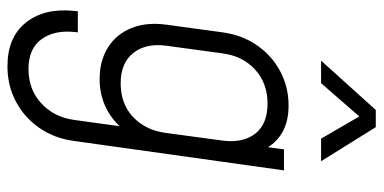

<svg xmlns="http://www.w3.org/2000/svg" viewBox="-270 -550 1003 502"><g transform="rotate(90 231.0 -298.5)"><path d="M153 183Q76.5 183 38.2 134.5Q0 86 8 9L9 -1H64L63 9Q58 62 82.8 95Q107.5 128 160 128Q213 128 249.2 95Q285.5 62 293 9L313 -136L321 -124Q298 -93.5 263.5 -75.8Q229 -58 186 -58Q138 -58 103.5 -79.8Q69 -101.5 53 -140.8Q37 -180 44 -232L64 -379Q71 -430.5 98 -469.5Q125 -508.5 166 -530.2Q207 -552 255.5 -552Q298.5 -552 327.5 -534.5Q356.5 -517 371 -486L361 -474L370 -540H425L348 9Q341 61 313.5 100.2Q286 139.5 244.5 161.2Q203 183 153 183ZM197.5 -113Q251 -113 285.5 -145.5Q320 -178 327 -231L347 -379Q354 -432.5 329 -464.8Q304 -497 250 -497Q197.5 -497 161.8 -464.8Q126 -432.5 119 -379L99 -232Q92 -179 118 -146Q144 -113 197.5 -113ZM138 -637 267 -780H312L401 -637H342L284 -737L197 -637Z"/></g></svg>

Font: Mohave Light
Style: Italic
Weight: 300
Italic angle: -8°
Designer: Gumpita Rahayu
Foundry: Tokotype
Version: Version 2.003